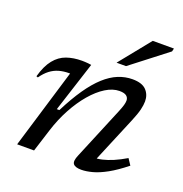

<svg xmlns="http://www.w3.org/2000/svg" viewBox="-130 -829 910 954"><g transform="rotate(20 325.0 -352.0)"><path d="M42.5 -347.5 34 -350.5Q50.5 -409.5 77 -442.2Q103.5 -475 139.8 -487.8Q176 -500.5 221 -500.5Q229 -500.5 237.2 -500Q245.5 -499.5 253.8 -498.8Q262 -498 270.5 -496.5L185 -231.5H198.5Q235 -303.5 270.2 -354.5Q305.5 -405.5 341 -437.8Q376.5 -470 413.2 -485Q450 -500 488.5 -500Q539 -500 561.5 -476.5Q584 -453 584 -417.5Q584 -398.5 577.8 -372.8Q571.5 -347 554.5 -306.5L443.5 -41L436 -68.5Q458 -67.5 483.8 -73.5Q509.5 -79.5 539.5 -92.2Q569.5 -105 603 -125L624.5 -92.5Q574.5 -52.5 533.8 -30Q493 -7.5 460.2 1.2Q427.5 10 401.5 10Q369.5 10 359 -3.5Q348.5 -17 363.5 -51.5L478.5 -328Q488 -351 492 -365.2Q496 -379.5 496 -389.5Q496 -405 484.5 -414Q473 -423 447.5 -423Q412.5 -423 375 -399.8Q337.5 -376.5 302 -335Q266.5 -293.5 236.8 -238.5Q207 -183.5 187 -120L149 0H59.5L186.5 -420.5Q185.5 -420.5 184 -420.5Q182.5 -420.5 181 -420.5Q152.5 -420.5 128 -413.5Q103.5 -406.5 82.5 -390.5Q61.5 -374.5 42.5 -347.5ZM385 -550 517 -713.5H629L625 -697L435 -550Z"/></g></svg>

Font: Newsreader 9pt
Style: Italic
Weight: 400
Italic angle: -17°
Designer: Hugues Gentile
Foundry: Production Type
Version: Version 1.003